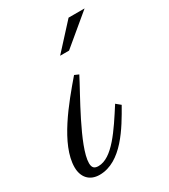

<svg xmlns="http://www.w3.org/2000/svg" viewBox="-172 -572 557 634"><g transform="rotate(-30 106.5 -254.5)"><path d="M112 -332C52 -262 -39 -154 -39 -67C-39 -30 -18 -4 21 -4C105 -4 161 -101 199 -168L182 -182C134 -107 85 -31 32 -31C18 -31 9 -36 9 -55C9 -118 102 -273 128 -325ZM252 -505H191L104 -410H138Z"/></g></svg>

Font: Parisienne
Style: Regular
Weight: 400
Designer: Astigmatic (AOETI)
Foundry: Astigmatic (AOETI)
Version: Version 1.000